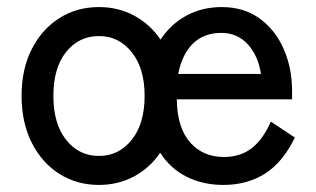

<svg xmlns="http://www.w3.org/2000/svg" viewBox="-20 -512 895 543"><path d="M260 11Q197 11 147.5 -20.5Q98 -52 69.5 -109Q41 -166 41 -241Q41 -316 69.5 -372.5Q98 -429 147.5 -460.5Q197 -492 260 -492Q315 -492 360 -467.5Q405 -443 434 -400Q463 -444 507.5 -468Q552 -492 607 -492Q670 -492 714.5 -459.5Q759 -427 782.5 -373Q806 -319 806 -255V-231H480Q481 -151 517.5 -109.5Q554 -68 613 -68Q660 -68 692 -93Q724 -118 746 -168L814 -123Q780 -53 729.5 -21Q679 11 612 11Q554 11 508 -12Q462 -35 433 -80Q404 -37 359 -13Q314 11 260 11ZM260 -71Q316 -71 352.5 -116.5Q389 -162 389 -241Q389 -319 352.5 -364.5Q316 -410 260 -410Q203 -410 167 -365Q131 -320 131 -241Q131 -162 167 -116.5Q203 -71 260 -71ZM484 -303H718Q710 -355 680.5 -387Q651 -419 606 -419Q557 -419 526 -389Q495 -359 484 -303Z"/></svg>

Font: Zen Kaku Gothic Antique Medium
Style: Regular
Weight: 500
Designer: Yoshimichi Ohira
Foundry: Positype
Version: Version 1.002